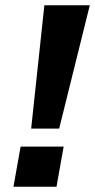

<svg xmlns="http://www.w3.org/2000/svg" viewBox="-20 -707 360 727"><path d="M98 -220 148 -687H320L204 -220ZM31 0 58 -152H221L194 0Z"/></svg>

Font: Archivo SemiExpanded
Style: Bold Italic
Weight: 700
Width: 6
Italic angle: -10°
Designer: Hector Gatti
Foundry: Omnibus-Type
Version: Version 2.001